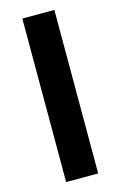

<svg xmlns="http://www.w3.org/2000/svg" viewBox="-118 -811 540 862"><g transform="rotate(-15 152.5 -380.0)"><path d="M227 0V-760H78V0Z"/></g></svg>

Font: Noto Sans Adlam
Style: Bold
Weight: 700
Designer: Mark Jamra, Neil Patel
Foundry: JamraPatel LLC
Version: Version 3.001